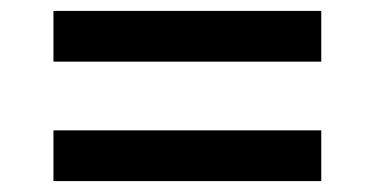

<svg xmlns="http://www.w3.org/2000/svg" viewBox="-20 -541 687 352"><path d="M78 -428V-521H569V-428ZM78 -209V-302H569V-209Z"/></svg>

Font: Hubot Sans Condensed ExtraLight Medium
Style: Regular
Weight: 500
Version: Version 2.000